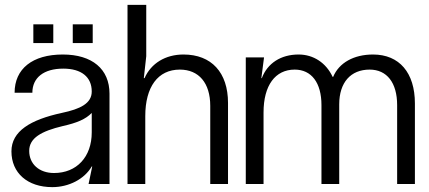

<svg xmlns="http://www.w3.org/2000/svg" viewBox="-20 -756 1761 789"><path d="M195 13C263 13 327 -20 357 -72H359L344 0H430V-371C430 -472 359 -532 238 -532C113 -532 40 -473 40 -375H113C113 -437 160 -474 240 -474C314 -474 357 -440 357 -380C357 -331 310 -308 234 -292C105 -264 27 -217 27 -134C27 -45 93 13 195 13ZM100 -136C100 -189 150 -217 238 -238C296 -251 332 -266 357 -292V-212C357 -111 295 -45 202 -45C141 -45 100 -82 100 -136ZM117 -579H199V-656H117ZM279 -579H361V-656H279Z M581 -736H504V0H577V-279C577 -399 629 -470 719 -470C797 -470 844 -415 844 -321V0H917V-333C917 -458 849 -532 734 -532C660 -532 601 -496 574 -435H571L581 -525Z M1063 0V-294C1063 -405 1111 -470 1191 -470C1260 -470 1301 -416 1301 -324V0H1374V-327C1374 -417 1421 -470 1499 -470C1570 -470 1612 -416 1612 -324V0H1685V-331C1685 -457 1621 -532 1513 -532C1434 -532 1373 -498 1349 -440H1347C1320 -498 1268 -532 1207 -532C1134 -532 1079 -496 1056 -435H1054L1065 -520H990V0Z"/></svg>

Font: Non Bureau Light
Style: Regular
Weight: 300
Designer: Jona Saucedo
Foundry: Non Foundry
Version: Version 1.000;FEAKit 1.0